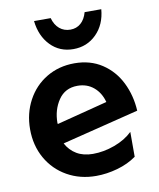

<svg xmlns="http://www.w3.org/2000/svg" viewBox="-85 -816 741 897"><g transform="rotate(-10 285.5 -367.5)"><path d="M302 -90Q257 -90 225 -109Q193 -128 175 -162L540 -253Q536 -326 505.5 -387.5Q475 -449 419.5 -485.5Q364 -522 289 -522Q215 -522 156.5 -487Q98 -452 65 -390.5Q32 -329 32 -254Q32 -177 66.5 -116Q101 -55 162 -20.5Q223 14 299 14Q349 14 400.5 -0.5Q452 -15 491 -43V-161Q457 -128 405 -109Q353 -90 302 -90ZM285 -416Q330 -416 361.5 -389.5Q393 -363 405 -318L164 -256L163 -261Q163 -323 194.5 -369.5Q226 -416 285 -416ZM299 -680Q269 -680 247.5 -698Q226 -716 217 -749H138Q146 -677 189 -632.5Q232 -588 297 -588Q362 -588 406.5 -632.5Q451 -677 457 -749H378Q369 -716 348.5 -698Q328 -680 299 -680Z"/></g></svg>

Font: Geom SemiBold
Style: Bold
Weight: 600
Version: Version 1.102